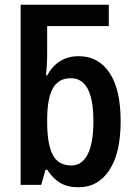

<svg xmlns="http://www.w3.org/2000/svg" viewBox="-20 -780 570 810"><path d="M179 -64H172L154 0H67V-760H439V-670H179V-560Q179 -507 174 -462H179Q224 -543 312 -543Q395 -543 442 -473Q489 -403 489 -268Q489 -135 441.5 -62.5Q394 10 311 10Q265 10 234 -8.5Q203 -27 179 -64ZM374 -269Q374 -450 279 -450Q226 -450 202.5 -406.5Q179 -363 179 -276V-265Q179 -172 202.5 -127Q226 -82 281 -82Q326 -82 350 -129Q374 -176 374 -269Z"/></svg>

Font: Noto Sans Display Medium Narrow
Style: Regular
Weight: 500
Width: 4
Designer: Monotype Design team
Foundry: Monotype Imaging Inc.
Version: Version 1.000